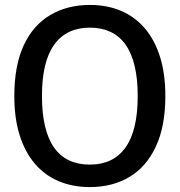

<svg xmlns="http://www.w3.org/2000/svg" viewBox="-20 -749 728 778"><path d="M344 9Q274 9 217.5 -15Q161 -39 121 -86Q81 -133 59.5 -201.5Q38 -270 38 -360Q38 -483 76 -565Q114 -647 183.5 -688Q253 -729 344 -729Q414 -729 470.5 -705Q527 -681 567 -634Q607 -587 628.5 -518.5Q650 -450 650 -360Q650 -237 611.5 -155Q573 -73 504.5 -32Q436 9 344 9ZM344 -82Q391 -82 427 -99Q463 -116 488 -150.5Q513 -185 525.5 -237.5Q538 -290 538 -360Q538 -430 525.5 -482Q513 -534 488.5 -568.5Q464 -603 427.5 -620Q391 -637 344 -637Q297 -637 261 -620Q225 -603 200 -568.5Q175 -534 162.5 -482Q150 -430 150 -360Q150 -290 162.5 -237.5Q175 -185 199.5 -150.5Q224 -116 260.5 -99Q297 -82 344 -82Z"/></svg>

Font: Mona Sans SemiExpanded Medium
Style: Regular
Weight: 500
Width: 6
Designer: Deni Anggara
Foundry: GitHub
Version: Version 2.000